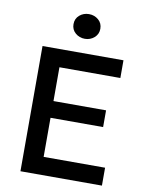

<svg xmlns="http://www.w3.org/2000/svg" viewBox="-98 -987 808 1057"><g transform="rotate(10 306.0 -459.0)"><path d="M91 0V-700H543.5V-601H203V-412H497V-318.5H203V-100H546.5V0ZM313 -779.5Q282.5 -779.5 260.2 -798.8Q238 -818 238 -848.5Q238 -879.5 260.2 -898.5Q282.5 -917.5 313 -917.5Q343.5 -917.5 365.8 -898.5Q388 -879.5 388 -848.5Q388 -818.5 365.8 -799Q343.5 -779.5 313 -779.5Z"/></g></svg>

Font: Geologica EX
Style: Regular
Weight: 400
Designer: Sindre Bremnes, Frode Helland
Foundry: Monokrom Skriftforlag AS
Version: Version 1.010;gftools[0.9.28]